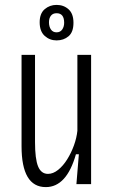

<svg xmlns="http://www.w3.org/2000/svg" viewBox="-20 -752 463 784"><path d="M167 12Q68 12 68 -155V-528H123V-172Q123 -103 135.5 -72.5Q148 -42 176 -42Q197 -42 217.5 -58.5Q238 -75 254.5 -101.5Q271 -128 282 -158.5Q293 -189 296 -218V-528H352V0H292L302 -122H290Q252 12 167 12ZM211 -587Q183 -587 162.5 -605.5Q142 -624 142 -661Q142 -697 162.5 -714.5Q183 -732 211 -732Q240 -732 260 -714Q280 -696 280 -659Q280 -621 260 -604Q240 -587 211 -587ZM211 -620Q226 -620 234 -631.5Q242 -643 242 -659Q242 -698 211 -698Q196 -698 188 -688Q180 -678 180 -661Q180 -643 188 -631.5Q196 -620 211 -620Z"/></svg>

Font: Bricolage Grotesque 12pt Condensed ExtraLight
Style: Regular
Weight: 200
Width: 3
Designer: Mathieu Triay
Foundry: Atelier Triay
Version: Version 1.001; ttfautohint (v1.8.4.7-5d5b);gftools[0.9.33.de